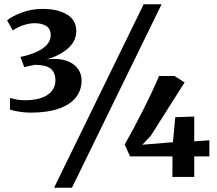

<svg xmlns="http://www.w3.org/2000/svg" viewBox="-20 -835 1024 906"><path d="M27 -318 27.5 -373Q62.5 -362 95.5 -362Q168.5 -362 205 -387.8Q241.5 -413.5 241.5 -455.5Q241.5 -492.5 219.8 -510.5Q198 -528.5 145 -529Q123.5 -525.5 94.5 -518L76.5 -566.5Q106 -572 135.5 -583Q178 -599 198.8 -621Q219.5 -643 219.5 -669.5Q219 -698.5 198.8 -712Q178.5 -725.5 144 -725.5Q92.5 -725 40 -691.5L13.5 -739Q38.5 -759.5 84 -776.2Q129.5 -793 181 -793Q252.5 -793 296.2 -766.5Q340 -740 340 -688.5Q340 -641 300.5 -606.5Q261 -572 199.5 -554.5Q215.5 -557 236.5 -557Q277 -557 306 -543.5Q335 -530 350 -507Q365 -484 365 -455.5Q365 -410 338.5 -375.8Q312 -341.5 258 -322.5Q204 -303.5 124.5 -303.5Q99 -303.5 71.5 -307.8Q44 -312 27 -318ZM235 51 658 -815H742.5L319.5 51ZM793.5 0 794 -97H593.5L568.5 -153Q605.5 -217 655 -315.2Q704.5 -413.5 730.5 -476.5H803.5L851 -446L691 -193.5L651.5 -152L796 -164L807 -282L896.5 -285V-168L968 -173V-97H896.5V0Z"/></svg>

Font: Merriweather Text
Style: Bold
Weight: 700
Designer: Eben Sorkin
Foundry: Eben Sorkin
Version: Version 2.100